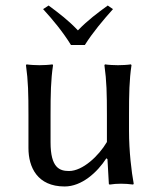

<svg xmlns="http://www.w3.org/2000/svg" viewBox="-20 -665 577 695"><path d="M365 -92 369 -89 374 0C374 2 375 3 378 3C391 1 403 0 418 0C430 0 449 1 462 3L464 0C456 -43 447 -117 447 -192V-249C447 -324 448 -376 456 -429L454 -432C442 -430 419 -429 407 -429C395 -429 372 -430 360 -432L358 -429C366 -372 367 -325 367 -249V-151C337 -100 279 -46 230 -46C196 -46 163 -57 163 -150V-249C163 -324 164 -376 172 -429L170 -432C158 -430 135 -429 123 -429C111 -429 88 -430 76 -432L74 -429C82 -372 83 -325 83 -249V-129C83 -60 115 10 214 10C276 10 332 -41 365 -92ZM237 -502H287C316 -548 354 -593 389 -632L370 -645C333 -618 299 -593 262 -555C228 -591 195 -616 156 -645L136 -632C171 -594 208 -549 237 -502Z"/></svg>

Font: Libertinus Sans
Style: Regular
Weight: 400
Designer: Philipp H. Poll, Khaled Hosny
Foundry: Caleb Maclennan
Version: Version 7.050;RELEASE